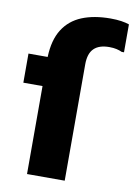

<svg xmlns="http://www.w3.org/2000/svg" viewBox="-87 -827 617 883"><g transform="rotate(10 222.0 -385.5)"><path d="M12.8 -546.8H102.4Q105.2 -626.5 136.5 -675.9Q167.8 -725.3 223.9 -748.3Q280 -771.2 357.2 -771.2Q385.4 -771.2 407.4 -767.9Q429.4 -764.5 444.4 -759.2V-628.8H433.6Q422.8 -634.1 408.3 -637.4Q393.8 -640.8 374 -640.8Q326.3 -640.8 302.4 -617.2Q278.4 -593.6 278.4 -543.2V0H102.4V-410.8H12.8Z"/></g></svg>

Font: Kufam
Style: Regular
Weight: 400
Designer: Wael Morcos, Artur Schmal
Foundry: Original Type
Version: Version 1.301; ttfautohint (v1.8.3)